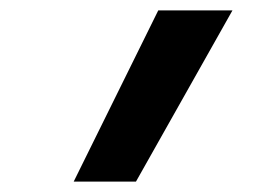

<svg xmlns="http://www.w3.org/2000/svg" viewBox="-20 -792 490 370"><path d="M122 -442 285 -772H428L242 -442Z"/></svg>

Font: Iosevka Etoile Oblique
Style: Bold
Weight: 700
Italic angle: -9°
Designer: Belleve Invis
Foundry: Belleve Invis
Version: Version 15.5.2; ttfautohint (v1.8.4)